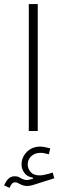

<svg xmlns="http://www.w3.org/2000/svg" viewBox="-43 -644 304 944"><path d="M182.6 111.3Q169.4 107.4 157.2 107.4Q128.4 107.4 110.8 123.8Q93.3 140.1 93.3 164.6Q93.3 185.1 107.7 201.7Q122.1 218.3 150.9 218.3Q161.6 218.3 173.6 215.8Q185.5 213.4 197.8 210L215.8 204.1L224.1 232.4L122.6 264.6Q105 270.5 90.8 270.5Q73.2 270.5 55.2 261.2Q48.8 257.3 43.2 254.9Q37.6 252.4 31.7 252.4Q21 252.4 14.9 260.5Q8.8 268.6 3.9 279.8L-22.9 267.1Q-13.7 247.6 -2.2 235.1Q9.3 222.7 29.8 222.7Q44.9 222.7 54.9 229.5Q64.9 236.3 78.9 240Q92.8 243.7 119.6 234.4L119.1 229.5Q91.3 225.6 77.1 206.5Q63 187.5 63 165Q63 128.9 89.1 102.8Q115.2 76.7 155.3 76.7Q170.4 76.7 189.5 82L204.1 85.4L197.3 114.3ZM142.6 0H98.6V-624H142.6Z"/></svg>

Font: Estedad-FD ExtraLight
Style: Regular
Weight: 200
Designer: Amin Abedi
Version: Version 7.3